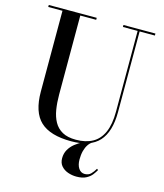

<svg xmlns="http://www.w3.org/2000/svg" viewBox="-137 -851 994 1166"><g transform="rotate(15 360.0 -268.0)"><path d="M693.5 -750V-737.5H597.5V-230Q597.5 -106.5 542.5 -46Q487.5 14.5 368 14.5Q235.5 14.5 174 -43Q112.5 -100.5 112.5 -230V-737.5H23V-750H324.5V-737.5H224.5V-240Q224.5 -190.5 231.5 -147.2Q238.5 -104 256.5 -71.5Q274.5 -39 307.5 -20.5Q340.5 -2 393 -2Q455 -2 497.8 -25.8Q540.5 -49.5 562.8 -100Q585 -150.5 585 -230V-737.5H492.5V-750ZM454 213.5Q426.5 213.5 400.8 204.5Q375 195.5 358.5 176.5Q342 157.5 342 127.5Q342 97.5 355.5 73.8Q369 50 391.5 32Q414 14 440 1.5Q466 -11 491 -18.5L495 -11.5Q481 -3.5 469.8 13.2Q458.5 30 452.2 54Q446 78 446 107.5Q446 142 460.2 163.5Q474.5 185 498.5 185Q522.5 185 537 170.5Q551.5 156 563.5 135L571.5 141Q564 155 551 172Q538 189 514.8 201.2Q491.5 213.5 454 213.5Z"/></g></svg>

Font: Bodoni Moda 18pt Medium
Style: Regular
Weight: 500
Designer: Owen Earl
Foundry: indestructible type
Version: Version 2.004